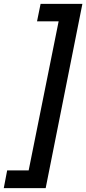

<svg xmlns="http://www.w3.org/2000/svg" viewBox="-66 -832 449 998"><path d="M-28.8 53.7H83L238.8 -721.2H126.5L145 -812H362.3L171.4 146H-46.4Z"/></svg>

Font: Reddit Sans Fudge
Style: Bold
Weight: 700
Italic angle: -11.25°
Designer: Stephen Hutchings
Version: Version 1.013